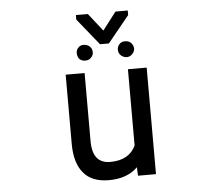

<svg xmlns="http://www.w3.org/2000/svg" viewBox="-57 -915 1114 987"><g transform="rotate(-5 500.0 -421.0)"><path d="M616.2 0 614.3 -43.9Q560.5 9.8 465.8 9.8Q377.9 9.8 335 -42Q291 -93.8 291 -193.4V-549.8H388.7V-198.2Q388.7 -83 480.5 -83Q578.1 -83 612.3 -156.2V-549.8H709V0ZM370.1 -827.1V-850.6H431.6L503.9 -758.8L574.2 -850.6H637.7V-827.1L526.4 -690.4H480.5ZM357.4 -654.3Q357.4 -671.9 367.2 -681.6Q377.9 -695.3 397.5 -694.3Q414.1 -694.3 427.7 -682.6Q439.5 -670.9 439.9 -653.8Q440.4 -636.7 427.7 -625Q416 -612.3 397.5 -613.3Q378.9 -613.3 367.2 -625Q357.4 -638.7 357.4 -654.3ZM611.3 -694.3Q629.9 -694.3 641.6 -681.6Q652.3 -668 653.3 -654.3Q653.3 -637.7 640.6 -625Q628.9 -612.3 611.3 -612.3Q593.8 -613.3 581.5 -625Q569.3 -636.7 569.3 -653.8Q569.3 -670.9 581.1 -683.1Q592.8 -695.3 611.3 -694.3Z"/></g></svg>

Font: RobotoJAA
Style: Medium
Weight: 500
Version: Version 2.05; 2016-11-05